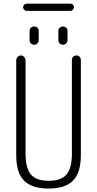

<svg xmlns="http://www.w3.org/2000/svg" viewBox="-20 -1039 540 1068"><path d="M70.3 -174.8V-704.1Q70.3 -713.9 78.1 -722.2Q85.9 -730.5 96.2 -730.5Q106.4 -730.5 114.3 -722.2Q122.1 -713.9 122.1 -704.1V-184.6Q122.1 -102.5 152.3 -67.9Q182.6 -33.2 251 -33.2Q319.3 -33.2 349.6 -67.9Q379.9 -102.5 379.9 -184.6V-705.1Q379.9 -715.8 386.7 -723.1Q393.6 -730.5 404.8 -730.5Q416 -730.5 422.9 -723.1Q429.7 -715.8 429.7 -705.1V-174.8Q429.7 -78.1 386.2 -34.2Q342.8 9.8 250 9.8Q157.2 9.8 113.8 -34.2Q70.3 -78.1 70.3 -174.8ZM372.1 -978.5H127.9Q120.1 -978.5 114.3 -984.9Q108.4 -991.2 108.4 -999Q108.4 -1006.8 114.3 -1012.7Q120.1 -1018.6 127.9 -1018.6H372.1Q379.9 -1018.6 385.7 -1012.7Q391.6 -1006.8 391.6 -999Q391.6 -991.2 385.7 -984.9Q379.9 -978.5 372.1 -978.5ZM304.7 -868.2Q304.7 -877.9 312 -884.8Q319.3 -891.6 330.1 -891.6Q340.8 -891.6 348.1 -884.8Q355.5 -877.9 355.5 -868.2V-815.4Q355.5 -804.7 347.7 -797.4Q339.8 -790 330.1 -790Q320.3 -790 312.5 -796.9Q304.7 -803.7 304.7 -815.4ZM144.5 -868.2Q144.5 -877.9 151.9 -884.8Q159.2 -891.6 169.9 -891.6Q180.7 -891.6 188 -884.8Q195.3 -877.9 195.3 -868.2V-815.4Q195.3 -804.7 187.5 -797.4Q179.7 -790 169.9 -790Q160.2 -790 152.3 -796.9Q144.5 -803.7 144.5 -815.4Z"/></svg>

Font: Rounded-X Mgen+ 1mn light
Style: Regular
Weight: 200
Designer: [Source Han Sans]
Ryoko NISHIZUKA  (kana & ideographs); Paul D. Hunt (Latin, Greek & Cyrillic); Wenlong ZHANG  (bopomofo
Version: Version 1.059.20150602